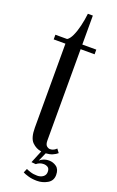

<svg xmlns="http://www.w3.org/2000/svg" viewBox="-157 -707 544 891"><g transform="rotate(20 115.0 -261.0)"><path d="M154.5 143Q130 143 110.8 137.2Q91.5 131.5 84 127L92.5 107Q98 110 113.2 115Q128.5 120 147.5 120Q164.5 120 176.2 111.2Q188 102.5 188 87Q188 70.5 178.8 64.8Q169.5 59 158 59Q138.5 59 123 72L101.5 70L127 8Q101 4.5 81.2 -15.2Q61.5 -35 61.5 -85.5V-500.5H3.5V-523.5H61.5Q73.5 -530.5 83.8 -552.5Q94 -574.5 101.2 -604.8Q108.5 -635 112 -666.5H136.5V-523.5H205.5V-500.5H136.5V-50Q136.5 -30 144.8 -23Q153 -16 161.5 -16Q172 -16 180.5 -21Q189 -26 192.5 -30.5L206 -12.5Q196.5 -4 182.2 2Q168 8 149.5 9L130.5 52Q135.5 46 148.2 40.5Q161 35 176.5 35Q196.5 35 213 47Q229.5 59 229.5 87Q229.5 115.5 205.8 129.2Q182 143 154.5 143Z"/></g></svg>

Font: Imbue 50pt
Style: Regular
Weight: 400
Designer: Tyler Finck
Foundry: Etcetera Type Company
Version: Version 1.102; ttfautohint (v1.8.3)